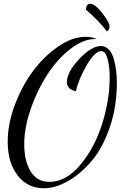

<svg xmlns="http://www.w3.org/2000/svg" viewBox="-20 -915 664 1022"><path d="M495 -707H484Q422 -707 353.5 -653.5Q285 -600 232 -518.5Q179 -437 144 -336.5Q109 -236 109 -147Q109 -60 142.5 -3.5Q176 53 243 53Q332 53 408 -38Q484 -129 524 -256.5Q564 -384 564 -505Q564 -556 553 -599.5Q542 -643 519 -643Q485 -643 441.5 -568Q398 -493 384 -429Q336 -440 336 -478Q336 -531 401.5 -600.5Q467 -670 517 -670Q541 -670 559 -651.5Q577 -633 585.5 -602Q594 -571 598 -540.5Q602 -510 602 -477Q602 -347 564 -236.5Q526 -126 467.5 -57.5Q409 11 342 49Q275 87 213 87Q127 87 74 19Q21 -49 21 -161Q21 -255 59 -356.5Q97 -458 156 -537Q215 -616 290 -667.5Q365 -719 435 -719Q472 -719 495 -707ZM437 -864Q440 -895 459 -895Q486 -895 524.5 -845Q563 -795 563 -774Q563 -755 549 -748Q511 -800 437 -864Z"/></svg>

Font: Dancing Script
Style: Regular
Weight: 400
Designer: Pablo Impallari
Foundry: Pablo Impallari. www.impallari.com
Version: Version 1.002